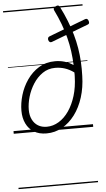

<svg xmlns="http://www.w3.org/2000/svg" viewBox="-80 -984 800 1451"><g transform="rotate(-5 320.5 -258.5)"><path d="M248 19Q192 19 153 -4.5Q114 -28 93.5 -70.5Q73 -113 73 -168Q73 -225 91 -286Q109 -347 145.5 -400Q182 -453 235.5 -486Q289 -519 359 -519Q397 -519 430.5 -509Q464 -499 496 -478Q494 -531 487 -583Q480 -635 466.5 -687.5Q453 -740 433 -793.5Q413 -847 385 -904Q381 -913 385 -920Q389 -927 400 -932Q422 -944 431 -925Q460 -868 481.5 -813.5Q503 -759 518 -706.5Q533 -654 541.5 -602Q550 -550 553 -497.5Q556 -445 554 -390Q552 -303 528.5 -228.5Q505 -154 463.5 -98.5Q422 -43 367 -12Q312 19 248 19ZM254 -31Q302 -31 345.5 -57.5Q389 -84 422 -132Q455 -180 475 -245.5Q495 -311 497 -390Q497 -398 497.5 -406Q498 -414 497 -422Q462 -447 427.5 -458Q393 -469 355 -469Q301 -469 259 -440Q217 -411 188 -365.5Q159 -320 144 -268.5Q129 -217 129 -170Q129 -128 144.5 -96.5Q160 -65 188 -48Q216 -31 254 -31ZM347 -666Q339 -663 332 -667Q325 -671 321 -684Q320 -694 322.5 -700Q325 -706 334 -710L613 -816Q632 -823 639 -799Q642 -788 639.5 -782Q637 -776 628 -773ZM0 410H603V420H0ZM0 -20H603V0H0ZM0 -505H603V-500H0ZM0 -930H603V-920H0Z"/></g></svg>

Font: Playwrite DE LA Guides
Style: Regular
Weight: 400
Designer: Veronika Burian, José Scaglione
Foundry: TypeTogether
Version: Version 1.003